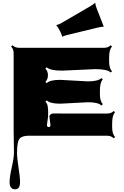

<svg xmlns="http://www.w3.org/2000/svg" viewBox="-20 -1002 914 1416"><path d="M705.6 -799.8 480.5 -745.1Q455.1 -738.8 447.5 -734.9Q439.9 -731 439.5 -731Q432.6 -753.4 422.9 -772.2Q413.1 -791 407 -800Q400.9 -809.1 397.9 -812.3Q395 -815.4 395 -816.2Q395 -816.9 398.4 -817.9Q414.1 -820.8 435.5 -833.5L645 -955.6Q667.5 -968.8 674.3 -975.6Q681.2 -982.4 681.6 -982.4Q682.1 -982.4 682.6 -978.5Q685.1 -959.5 693.4 -939L730 -845.2Q744.6 -809.1 744.6 -807.4Q744.6 -805.7 741.2 -804.9Q737.8 -804.2 727.1 -803.5Q716.3 -802.7 705.6 -799.8ZM352.1 -81.1 344.2 -141.6V-147Q354.5 -165 372.1 -165L770.5 -164.6Q800.3 -164.6 818.8 -183.6L828.6 -173.8Q807.1 -152.3 807.1 -91.8Q807.1 -91.8 807.1 -63.5Q807.1 -14.2 828.6 8.3L818.8 18.1Q799.8 -1 770.5 -1H192.9Q149.4 -1 128.9 15.6Q105.5 35.2 105.5 126Q105.5 162.6 116.7 234.1Q127.9 305.7 127.9 341.8Q127.9 394 90.8 394Q50.8 394 50.8 340.3Q50.8 303.7 66.9 231.9Q83 160.2 83 123L80.6 -40.5V-609.9Q80.6 -640.1 62 -658.2L71.8 -668.5Q91.8 -649.4 120.6 -649.4H747.6Q777.3 -649.4 796.4 -668.5L806.2 -658.2Q784.7 -636.7 784.7 -577.1V-549.8Q784.7 -497.6 806.2 -476.6L796.4 -467.3Q772 -492.2 681.6 -492.2L439 -481Q349.1 -481 324.7 -505.9L314.5 -496.1Q333.5 -477.5 333.5 -447Q333.5 -416.5 314.5 -397.9L324.7 -388.7Q348.1 -413.1 423.3 -413.1L627.9 -401.9Q703.6 -401.9 728 -426.3L738.3 -416.5Q716.8 -395 716.8 -334V-306.6Q716.8 -256.3 738.3 -233.9L728 -223.6Q704.6 -248 628.9 -248L424.3 -237.3Q349.1 -237.3 324.7 -261.7L314.9 -252Q329.6 -237.3 332 -217Q334.5 -196.8 335 -188.2Q335.4 -179.7 335 -161.9Q334.5 -144 334.5 -140.6L326.2 -82Q326.2 -64.5 339.1 -64.5Q352.1 -64.5 352.1 -81.1Z"/></svg>

Font: Nosifer Caps
Style: Regular
Weight: 800
Version: Version 001.002